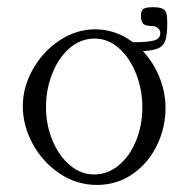

<svg xmlns="http://www.w3.org/2000/svg" viewBox="-20 -507 520 538"><path d="M43.9 -209.5Q43.9 -262.7 72 -312.7Q100.1 -362.8 147 -393.8Q193.8 -424.8 246.6 -424.8Q303.7 -424.8 352.5 -388.7Q394 -388.7 411.6 -393.6Q429.2 -398.4 429.2 -415Q429.2 -422.9 422.1 -428.5Q415 -434.1 407.2 -434.1Q386.7 -434.1 380.9 -440.9Q375 -447.8 375 -462.9Q375 -477.5 382.1 -482.2Q389.2 -486.8 407.7 -486.8Q426.3 -486.8 434.8 -482.9Q443.4 -479 446 -470.2Q448.7 -461.4 448.7 -443.4Q448.7 -410.6 443.6 -394.8Q438.5 -378.9 424.8 -372.3Q411.1 -365.7 381.8 -363.8H380.4Q410.2 -332 427 -290Q443.8 -248 443.8 -204.1Q443.8 -148.9 419.4 -99.1Q395 -49.3 351.1 -19Q307.1 11.2 251.5 11.2Q194.3 11.2 146.7 -21Q99.1 -53.2 71.5 -104.2Q43.9 -155.3 43.9 -209.5ZM244.1 -18.1Q282.2 -18.1 313.2 -44.2Q344.2 -70.3 361.6 -113.5Q378.9 -156.7 378.9 -206.5Q378.9 -255.4 361.6 -299.8Q344.2 -344.2 313.7 -371.6Q283.2 -398.9 245.1 -398.9Q206.1 -398.9 175 -372.1Q144 -345.2 126.5 -301Q108.9 -256.8 108.9 -206.5Q108.9 -157.7 126.7 -114.3Q144.5 -70.8 175.5 -44.4Q206.5 -18.1 244.1 -18.1Z"/></svg>

Font: JuniusX Light
Style: Regular
Weight: 300
Designer: Peter S. Baker
Foundry: Briery Creek Software
Version: Version 1.008